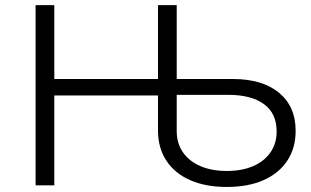

<svg xmlns="http://www.w3.org/2000/svg" viewBox="-20 -720 1209 746"><path d="M861.2 6.4Q778.4 6.4 718.5 -20.2Q658.6 -46.7 626.2 -96.1Q593.9 -145.4 593.9 -212.6V-349.2H191V0H118.3V-700H191V-413H593.9V-700H666.6V-413H884.6Q999.9 -413 1064.3 -359.5Q1128.7 -306 1128.7 -211.9Q1128.7 -144.8 1096.3 -95.8Q1063.9 -46.7 1004.2 -20.2Q944.5 6.4 861.2 6.4ZM861.2 -55.7Q920.4 -55.7 964 -74.7Q1007.5 -93.7 1031.2 -128.4Q1054.9 -163 1054.9 -208.9Q1054.9 -279.5 1005.6 -315.5Q956.3 -351.5 866.9 -351.5H666.6V-210.9Q666.6 -164 690.2 -129.1Q713.9 -94.2 757.9 -74.9Q801.9 -55.7 861.2 -55.7Z"/></svg>

Font: Montserrat Alternates Thin
Style: Regular
Weight: 100
Designer: Julieta Ulanovsky
Foundry: Julieta Ulanovsky
Version: Version 9.000